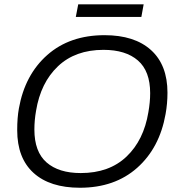

<svg xmlns="http://www.w3.org/2000/svg" viewBox="-20 -862 831 894"><path d="M333 -783.2 344.2 -841.8H648.9L638.2 -783.2ZM352.1 12.2Q212.4 12.2 136.2 -56.9Q60.1 -126 60.1 -255.9Q60.1 -314 67.9 -356.9Q95.7 -513.7 200.2 -606Q304.7 -698.2 466.8 -698.2Q606.4 -698.2 683.1 -628.9Q759.8 -559.6 759.8 -430.2Q759.8 -379.4 751 -331.1Q723.1 -173.3 618.7 -80.6Q514.2 12.2 352.1 12.2ZM356 -56.2Q488.3 -56.2 568.8 -132.6Q649.4 -209 670.9 -339.8Q679.2 -386.7 679.2 -428.2Q679.2 -530.8 622.3 -580.3Q565.4 -629.9 461.9 -629.9Q330.6 -629.9 250 -553.5Q169.4 -477.1 147.9 -346.2Q140.1 -301.8 140.1 -258.8Q140.1 -155.3 196.8 -105.7Q253.4 -56.2 356 -56.2Z"/></svg>

Font: Archivo Light
Style: Italic
Weight: 300
Italic angle: -10°
Designer: Hector Gatti
Foundry: Omnibus-Type
Version: Version 2.001